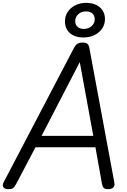

<svg xmlns="http://www.w3.org/2000/svg" viewBox="-37 -1314 891 1348"><path d="M21 14Q-5 14 -13.5 0Q-22 -14 -11 -35L481 -975Q493 -998 506.5 -1006.5Q520 -1015 544 -1015Q566 -1015 577 -1006Q588 -997 592 -969L766 -31Q770 -11 759 1.5Q748 14 722 14Q700 14 691.5 5.5Q683 -3 679 -23L633 -280H212L78 -25Q65 -1 55 6.5Q45 14 21 14ZM255 -360H618L523 -878ZM548 -1051Q508 -1051 479 -1065Q450 -1079 434.5 -1104.5Q419 -1130 419 -1164Q419 -1201 438.5 -1230.5Q458 -1260 492 -1277Q526 -1294 568 -1294Q609 -1294 638.5 -1279.5Q668 -1265 684 -1239.5Q700 -1214 700 -1180Q700 -1143 680 -1113.5Q660 -1084 626 -1067.5Q592 -1051 548 -1051ZM551 -1111Q584 -1111 606 -1130.5Q628 -1150 628 -1179Q628 -1204 612 -1219Q596 -1234 566 -1234Q534 -1234 512.5 -1214Q491 -1194 491 -1166Q491 -1141 507 -1126Q523 -1111 551 -1111Z"/></svg>

Font: Playwrite ZA
Style: Regular
Weight: 400
Designer: Veronika Burian, José Scaglione
Foundry: TypeTogether
Version: Version 1.002